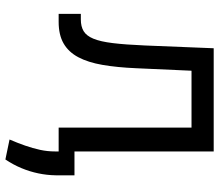

<svg xmlns="http://www.w3.org/2000/svg" viewBox="-68 -518 773 676"><g transform="rotate(90 318.0 -179.5)"><path d="M28.3 0V-78.1H47.9Q72.8 -78.1 89.1 -87.9Q105.5 -97.7 115.7 -122.3Q126 -147 131.3 -190.9Q136.7 -234.9 139.6 -303.7L149.4 -545.9H512.7V0H428.7V-467.8H228.5L219.7 -272.5Q216.8 -205.6 208 -154.5Q199.2 -103.5 180.9 -69.1Q162.6 -34.7 132.3 -17.3Q102.1 0 56.6 0ZM596.7 -55.7V10.7Q596.2 42 589.8 72Q583.5 102.1 571.5 130.9Q559.6 159.7 541 187.5L470.7 172.9Q482.9 144.5 492.2 117.9Q501.5 91.3 507.1 65.4Q512.7 39.6 512.7 12.7V-55.7Z"/></g></svg>

Font: Inter V
Style: 
Weight: 400
Designer: Rasmus Andersson
Foundry: rsms
Version: Version 4.000;git-a3f224843